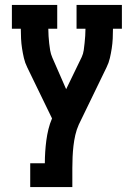

<svg xmlns="http://www.w3.org/2000/svg" viewBox="-20 -755 540 775"><path d="M102 0V-96H161Q161 -119 162.5 -142Q164 -165 167 -188Q170 -211 175.5 -233.5Q181 -256 190 -277L90 -483Q81 -501 76.5 -520.5Q72 -540 69 -559.5Q66 -579 65 -599Q64 -619 64 -639H28V-735H211V-639H175Q175 -624 176 -609.5Q177 -595 178.5 -580.5Q180 -566 182.5 -551.5Q185 -537 191 -523L247 -395L310 -525Q316 -538 318 -552.5Q320 -567 321.5 -581.5Q323 -596 324 -610.5Q325 -625 325 -639H289V-735H472V-639H436Q436 -619 435 -599Q434 -579 431 -559.5Q428 -540 423.5 -520.5Q419 -501 410 -483L298 -252Q289 -232 284 -210Q279 -188 276.5 -166Q274 -144 273 -121.5Q272 -99 272 -77V0Z"/></svg>

Font: Iosevka Curly Slab
Style: Bold
Weight: 700
Monospace: yes
Designer: Belleve Invis
Foundry: Belleve Invis
Version: Version 22.1.2; ttfautohint (v1.8.4)